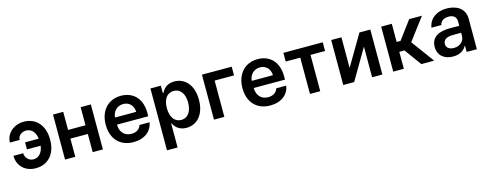

<svg xmlns="http://www.w3.org/2000/svg" viewBox="-26 -1300 5725 2249"><g transform="rotate(-15 2836.5 -175.0)"><path d="M260.7 -446.7C334.9 -446 372.2 -384.6 380.3 -316.1H214.8V-230.8H380.7C373.2 -163.7 334.9 -98.4 260.7 -97.7C202.8 -98.4 160.9 -144.5 160.9 -198.5H42.6C42.6 -73.5 132.8 9.9 260.7 9.9C420.5 9.9 506.4 -112.6 506.4 -264.2V-279.5C506.4 -430.8 419.7 -553.6 260.7 -553.6C141 -553.6 42.6 -469.5 42.6 -359.4H160.9C160.9 -409.8 207 -446 260.7 -446.7Z M739 -545.5H615.1V0H739V-220.5H950.3V0H1073.9V-545.5H950.3V-326H739Z M1445.3 10.7C1581.3 10.7 1668 -62.5 1683.9 -165.8H1562.1C1548.3 -117.9 1505.3 -89.5 1447.1 -89.5C1364 -89.5 1310.4 -142.8 1308.2 -237.6H1687.9V-277C1687.9 -468.4 1572.8 -552.6 1438.6 -552.6C1282.3 -552.6 1180.4 -437.9 1180.4 -269.5C1180.4 -98.4 1280.9 10.7 1445.3 10.7ZM1308.2 -324.2C1311.8 -393.8 1363.6 -452.4 1440.3 -452.4C1514.2 -452.4 1563.9 -398.4 1564.6 -324.2Z M1796.5 204.5H1925.1V-85.9H1930.4C1950.6 -46.2 1992.9 9.6 2086.6 9.6C2215.2 9.6 2311.4 -92.3 2311.4 -272C2311.4 -453.8 2212.4 -552.6 2086.3 -552.6C1990.1 -552.6 1949.9 -494.7 1930.4 -455.3H1922.9V-545.5H1796.5ZM1922.6 -272.7C1922.6 -378.6 1968 -447.1 2050.8 -447.1C2136.4 -447.1 2180.4 -374.3 2180.4 -272.7C2180.4 -170.5 2135.7 -95.9 2050.8 -95.9C1968.8 -95.9 1922.6 -166.9 1922.6 -272.7Z M2782 -545.5H2421.2V0H2546.9V-440H2782Z M3103.3 10.7C3239.3 10.7 3326 -62.5 3342 -165.8H3220.2C3206.3 -117.9 3163.4 -89.5 3105.1 -89.5C3022 -89.5 2968.4 -142.8 2966.3 -237.6H3345.9V-277C3345.9 -468.4 3230.8 -552.6 3096.6 -552.6C2940.3 -552.6 2838.4 -437.9 2838.4 -269.5C2838.4 -98.4 2938.9 10.7 3103.3 10.7ZM2966.3 -324.2C2969.8 -393.8 3021.7 -452.4 3098.4 -452.4C3172.2 -452.4 3221.9 -398.4 3222.7 -324.2Z M3408.7 -440H3585.2V0H3709.5V-440H3886V-545.5H3408.7Z M4112.6 -174V-545.5H3988.6V0H4121.1L4338.8 -371.8V0H4463.1V-545.5H4331Z M4594.8 0H4723.4V-205.6H4786.2L4935.7 0H5091.3L4887.1 -277.7L5089.1 -545.5H4934.3L4770.2 -325.3H4723.4V-545.5H4594.8Z M5321 11C5406.6 11 5457.7 -29.1 5481.2 -74.9H5485.4V0H5609V-365.1C5609 -509.2 5491.5 -552.6 5387.4 -552.6C5272.7 -552.6 5178.3 -493.6 5160.2 -381L5280.5 -380.7C5289.1 -426.5 5325.3 -454.2 5388.1 -454.2C5447.8 -454.2 5480.5 -423.7 5480.5 -370V-318.5L5366.1 -318.9C5239 -319.2 5138.5 -275.9 5138.5 -153.1C5138.5 -45.8 5217 11 5321 11ZM5262.4 -155.2C5262.4 -204.5 5304.7 -232.6 5371.4 -233.3L5480.8 -234.4V-195.7C5480.8 -134.9 5431.8 -83.5 5354.4 -83.5C5300.8 -83.5 5262.4 -108 5262.4 -155.2Z"/></g></svg>

Font: Margiela Sans Semi Bold
Style: Regular
Weight: 600
Designer: Stefan Endress, Andreas Faust
Version: Version 1.100;FEAKit 1.0